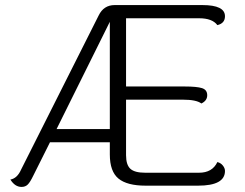

<svg xmlns="http://www.w3.org/2000/svg" viewBox="-20 -732 967 757"><path d="M413 -223V-646L203 -223ZM552 -51H765Q817 -51 837 -93Q850 -90 858.5 -79.5Q867 -69 867 -58Q867 0 761 0H554Q481 0 447 -28Q413 -56 413 -123V-171H177L111 -39Q99 -14 89.5 -4.5Q80 5 65 5Q39 5 21 -24Q48 -29 63 -63L369 -671Q389 -712 432 -712H778Q867 -712 867 -668Q867 -640 837 -633Q817 -660 765 -660H477V-391H708Q756 -391 776.5 -384.5Q797 -378 797 -356.5Q797 -335 774 -324Q754 -339 702 -339H477V-120Q477 -82 494 -66.5Q511 -51 552 -51Z"/></svg>

Font: Laila Light
Style: Regular
Weight: 300
Designer: Hitesh Malaviya
Foundry: Indian Type Foundry
Version: Version 1.302;PS 1.0;hotconv 1.0.78;makeotf.lib2.5.61930; tt